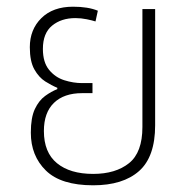

<svg xmlns="http://www.w3.org/2000/svg" viewBox="-20 -544 564 573"><path d="M258 9Q162 9 117 -35Q72 -79 72 -148Q72 -193 84 -218.5Q96 -244 114.5 -257.5Q133 -271 151 -278V-282Q134 -289 115 -301Q96 -313 82.5 -337Q69 -361 69 -403Q69 -456 103.5 -490Q138 -524 198 -524Q243 -524 272 -512L265 -480Q256 -483 239 -486.5Q222 -490 205 -490Q163 -490 135.5 -467.5Q108 -445 108 -398Q108 -358 126.5 -335.5Q145 -313 172 -304.5Q199 -296 225 -296H256V-266H225Q171 -266 141 -237Q111 -208 111 -153Q111 -89 150 -57Q189 -25 258 -25Q325 -25 365 -57Q405 -89 405 -165V-517H443V-170Q443 -76 395 -33.5Q347 9 258 9Z"/></svg>

Font: Noto Sans Thai UI SemCond ExtLt
Style: Regular
Weight: 200
Width: 4
Designer: Monotype Design Team
Foundry: Monotype Imaging Inc.
Version: Version 2.000